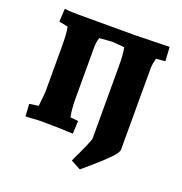

<svg xmlns="http://www.w3.org/2000/svg" viewBox="-126 -649 863 911"><g transform="rotate(20 306.0 -194.0)"><path d="M89 -65 96 -135V-366Q96 -435 89 -465L44 -474L48 -540Q71 -536 118 -536H404L577 -540L581 -469L535 -465Q527 -433 527 -414V-4Q527 12 498.5 41Q470 70 427.5 107Q385 144 375 152L325 125Q382 7 382 -8V-366Q382 -435 375 -465L313 -470L249 -465Q241 -443 241 -414V-158Q241 -105 249 -65L289 -61L286 4Q217 0 117 0L47 4L43 -58Z"/></g></svg>

Font: Andada SC
Style: Bold
Weight: 700
Designer: Carolina Giovagnoli
Foundry: Carolina Giovagnoli
Version: Version 1.003